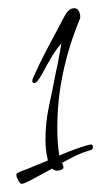

<svg xmlns="http://www.w3.org/2000/svg" viewBox="-20 -426 262 469"><path d="M33 23Q29 23 24.5 14.5Q20 6 20 2Q20 -3 22 -3Q27 -6 33.5 -8.5Q40 -11 46 -13L97 -34Q91 -60 91 -84Q91 -127 100 -168.5Q109 -210 117 -252Q121 -269 124 -286.5Q127 -304 130 -320Q113 -301 100 -276Q97 -272 90.5 -259.5Q84 -247 77.5 -236.5Q71 -226 67 -224Q66 -223 63 -223Q59 -223 59 -229Q59 -232 61 -236Q75 -268 91 -298.5Q107 -329 123 -359Q129 -370 137 -385.5Q145 -401 155 -405Q157 -405 158.5 -405.5Q160 -406 161 -406Q169 -406 172.5 -399Q176 -392 176 -385Q176 -380 174 -377Q148 -314 134 -248Q120 -182 120 -114Q120 -97 121 -80Q122 -63 125 -46Q131 -49 147.5 -55.5Q164 -62 181 -67.5Q198 -73 202 -73Q207 -73 207 -66Q207 -62 203 -60Q198 -58 192.5 -56.5Q187 -55 182 -53Q169 -48 156.5 -41.5Q144 -35 131 -28Q135 -22 135 -17Q135 -13 129 -11Q123 -9 120 -9Q114 -9 107 -14Q101 -11 85 -2Q69 7 53.5 15Q38 23 33 23Z"/></svg>

Font: Sassy Frass
Style: Regular
Weight: 400
Designer: Robert E. Leuschke
Foundry: Robert E. Leuschke
Version: Version 1.010; ttfautohint (v1.8.3)